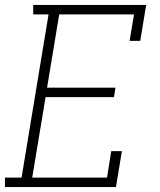

<svg xmlns="http://www.w3.org/2000/svg" viewBox="-27 -755 647 775"><path d="M-7 0V-38H60L169 -697H107V-735H563L539 -590H496L514 -697H212L163 -401H439L433 -363H157L103 -38H405L422 -145H465L441 0Z"/></svg>

Font: Iosevka Etoile XLtObl
Style: Regular
Weight: 200
Italic angle: -9°
Designer: Belleve Invis
Foundry: Belleve Invis
Version: Version 15.5.2; ttfautohint (v1.8.4)